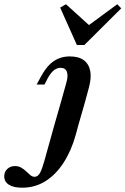

<svg xmlns="http://www.w3.org/2000/svg" viewBox="-166 -695 593 908"><path d="M121 -208.1 147.6 -303.2Q157.3 -336.3 150.4 -355.2Q143.5 -374.2 121 -374.2Q103.2 -374.2 88.3 -362.1Q73.4 -350 59.7 -325L44.4 -295.2H7.3L27.4 -332.3Q44.4 -363.7 64.1 -385.1Q83.9 -406.5 108.9 -417.3Q133.9 -428.2 163.7 -428.2Q206.5 -428.2 230.6 -410.1Q254.8 -391.9 260.9 -358.5Q266.9 -325 254 -279L234.7 -208.1ZM204.8 -104 191.9 -56.5Q171 18.5 134.3 75Q97.6 131.5 48.4 162.1Q-0.8 192.7 -61.3 192.7Q-101.6 192.7 -123.8 178.6Q-146 164.5 -146 138.7Q-146 117.7 -131.5 104Q-116.9 90.3 -95.2 90.3Q-78.2 90.3 -65.3 98Q-52.4 105.6 -41.9 115.7Q-31.5 125.8 -22.2 133.5Q-12.9 141.1 -2.4 141.1Q12.9 141.1 23 123Q33.1 104.8 43.5 66.9L91.1 -104L121 -208.1H234.7ZM388.7 -675 407.3 -655.6 233.1 -482.3H197.6L118.5 -658.9L146 -675L274.2 -558.9L227.4 -556.5Z"/></svg>

Font: Playfair 9pt
Style: Bold Italic
Weight: 700
Italic angle: -15.6°
Designer: Claus Eggers Sørensen
Foundry: Claus Eggers Sørensen
Version: Version 2.203